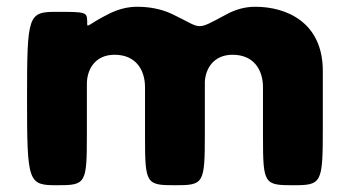

<svg xmlns="http://www.w3.org/2000/svg" viewBox="-20 -548 1025 568"><path d="M149 0C234 0 237 -4 237 -150V-300C237 -341 260 -386 319 -386C382 -386 409 -341 409 -290V-145C409 -4 412 0 498 0C583 0 586 -4 586 -153V-306C588 -345 612 -386 668 -386C731 -386 758 -341 758 -290V-145C758 -4 761 0 847 0C932 0 935 -5 935 -169V-338C935 -481 829 -528 735 -528C707 -528 678 -521 649 -505C555 -455 581 -463 488 -507C456 -522 420 -528 386 -528C358 -528 331 -521 306 -509C233 -473 238 -460 238 -486C237 -512 234 -513 149 -513C63 -513 60 -506 60 -257C60 -7 63 0 149 0Z"/></svg>

Font: Hussar Print
Style: Bold
Weight: 700
Foundry: Cannot Into Space Fonts
Version: Version 2.00